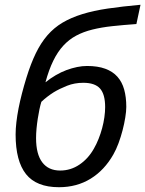

<svg xmlns="http://www.w3.org/2000/svg" viewBox="-20 -763 604 798"><path d="M168.9 -420.9Q189.5 -437.5 211.7 -450.4Q233.9 -463.4 256.3 -471.7Q278.8 -480 300.3 -484.4Q321.8 -488.8 341.8 -488.8Q386.2 -488.8 417.5 -477.3Q448.7 -465.8 468 -444.1Q487.3 -422.4 496.1 -390.9Q504.9 -359.4 504.9 -318.8Q504.9 -300.3 500.7 -274.7Q496.6 -249 489.5 -221.7Q482.4 -194.3 472.7 -168Q462.9 -141.6 451.2 -121.1Q414.1 -55.7 356.7 -20.3Q299.3 15.1 225.1 15.1Q131.3 15.1 88.1 -39.3Q44.9 -93.8 44.9 -204.1Q44.9 -227.5 48.1 -255.1Q51.3 -282.7 57.1 -312.7Q63 -342.8 71.3 -374.8Q79.6 -406.7 89.8 -439.9Q107.9 -498.5 128.9 -541.7Q149.9 -585 177.2 -616.5Q204.6 -647.9 240 -668.9Q275.4 -689.9 322 -704.3Q368.7 -718.8 428.2 -727.5Q487.8 -736.3 564 -743.2L546.9 -663.1Q492.2 -659.2 446.8 -654.3Q401.4 -649.4 364 -640.1Q326.7 -630.9 296.9 -615Q267.1 -599.1 243.4 -573.5Q219.7 -547.9 201.4 -510.5Q183.1 -473.1 168.9 -420.9ZM151.9 -339.8Q147.9 -327.1 144 -308.8Q140.1 -290.5 137 -270Q133.8 -249.5 131.8 -228.3Q129.9 -207 129.9 -189Q129.9 -122.1 155.8 -88.1Q181.6 -54.2 230 -54.2Q273.9 -54.2 310.3 -78.9Q346.7 -103.5 370.1 -145Q380.9 -163.6 389.6 -185.5Q398.4 -207.5 404.5 -230.2Q410.6 -252.9 413.8 -275.4Q417 -297.9 417 -317.9Q417 -371.1 395.8 -395Q374.5 -418.9 326.2 -418.9Q290 -418.9 258.5 -406.5Q227.1 -394 203.1 -379.4Q175.3 -361.8 151.9 -339.8Z"/></svg>

Font: Lorenzo Sans
Style: Italic
Weight: 400
Italic angle: -12°
Foundry: Intel Corporation
Version: Version 1.00; ttfautohint (v1.5)